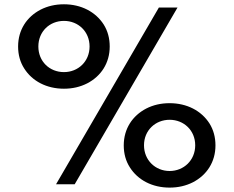

<svg xmlns="http://www.w3.org/2000/svg" viewBox="-20 -860 1090 896"><path d="M278.5 -446C318.5 -446 354.5 -454.5 387 -471C451.5 -504.5 492 -565.5 492 -643C492 -681.5 482.5 -716 464 -745.5C426 -805 358.5 -840 278.5 -840C238 -840 202 -831.5 169.5 -815C105 -781.5 64.5 -720.5 64.5 -643C64.5 -604.5 74 -570 93 -540.5C130.5 -481 198 -446 278.5 -446ZM328.5 0 808.5 -825H721.5L241.5 0ZM278.5 -523.5C211 -523.5 159 -573.5 159 -643C159 -712.5 211 -762.5 278.5 -762.5C345 -762.5 398 -713 398 -643C398 -573.5 345 -523.5 278.5 -523.5ZM771.5 15.5C812 15.5 848 7 880.5 -9.5C945 -43 985.5 -104 985.5 -181.5C985.5 -220 976 -254.5 957.5 -284C919.5 -343.5 852 -378.5 771.5 -378.5C731 -378.5 695 -370 662.5 -353.5C598 -320 557.5 -259 557.5 -181.5C557.5 -143 567 -108.5 586 -79C623.5 -19.5 691 15.5 771.5 15.5ZM771.5 -62C705 -62 652 -112.5 652 -182C652 -251.5 705 -301 771.5 -301C838 -301 891 -251.5 891 -182C891 -112.5 838 -62 771.5 -62Z"/></svg>

Font: Spartan SemiBold
Style: Regular
Weight: 600
Designer: Matt Bailey, Mirko Velimirovic
Foundry: Matt Bailey
Version: Version 1.003